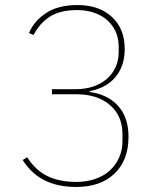

<svg xmlns="http://www.w3.org/2000/svg" viewBox="-20 -730 640 762"><path d="M280 -376Q318 -376 349.5 -386.5Q381 -397 403.5 -416.5Q426 -436 438.5 -463Q451 -490 451 -522V-546Q451 -578 439 -604.5Q427 -631 405.5 -650Q384 -669 353.5 -679.5Q323 -690 287 -690Q217 -690 176.5 -663Q136 -636 113 -591L95 -599Q116 -648 164 -679Q212 -710 287 -710Q373 -710 424 -663Q475 -616 475 -536Q475 -499 464.5 -470.5Q454 -442 435.5 -421Q417 -400 391.5 -387Q366 -374 335 -368V-365Q406 -356 448 -310.5Q490 -265 490 -187Q490 -94 434.5 -41Q379 12 283 12Q210 12 157.5 -14Q105 -40 70 -95L88 -106Q120 -55 167.5 -31.5Q215 -8 283 -8Q323 -8 357 -19.5Q391 -31 415 -52.5Q439 -74 452.5 -104Q466 -134 466 -170V-198Q466 -270 416.5 -313Q367 -356 282 -356H186V-376Z"/></svg>

Font: IBM Plex Sans Devanagari Thin
Style: Regular
Weight: 100
Designer: Mike Abbink, Paul van der Laan, Pieter van Rosmalen, Erin McLaughlin
Foundry: Bold Monday
Version: Version 1.1